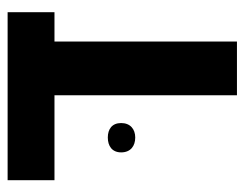

<svg xmlns="http://www.w3.org/2000/svg" viewBox="-89 -553 642 504"><g transform="rotate(-90 232.0 -301.0)"><path d="M234 0H375V-479H452V-602H11V-479H234ZM84 -304C84 -279 101 -267 123 -267C145 -267 161 -280 161 -304C161 -328 145 -339 123 -339C101 -339 84 -328 84 -304Z"/></g></svg>

Font: Noto Sans Hebrew Condensed
Style: Bold
Weight: 700
Width: 3
Designer: Monotype Design Team
Foundry: Monotype Imaging Inc.
Version: Version 2.004